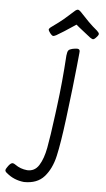

<svg xmlns="http://www.w3.org/2000/svg" viewBox="-223 -673 499 908"><g transform="rotate(5 26.0 -219.0)"><path d="M99 -449Q113 -452 121 -452Q130 -452 133 -447Q136 -442 134 -430L128 -370Q115 -246 108 -193L99 -119Q84 0 70 61.5Q56 123 22.5 161Q-11 199 -74 198Q-122 193 -156 164Q-166 157 -166 150Q-166 145 -160.5 137.5Q-155 130 -154 128Q-143 114 -135 114Q-129 114 -121 120Q-96 138 -64 141Q-28 143 -8 111.5Q12 80 22 27Q32 -26 46 -134L51 -173Q66 -287 74 -415Q76 -434 81 -440Q86 -446 99 -449ZM126 -551 178 -510Q189 -503 192 -503Q199 -503 209 -515Q210 -516 214 -521Q218 -526 218 -530Q218 -536 208 -545Q186 -563 165.5 -583.5Q145 -604 123 -628Q115 -636 109 -636Q105 -636 98 -631Q65 -601 46.5 -585.5Q28 -570 -7 -545Q-20 -536 -20 -530Q-20 -526 -12 -515Q-2 -502 4 -502Q8 -502 18 -507Q45 -522 109 -565Z"/></g></svg>

Font: Farsan
Style: Regular
Weight: 400
Version: Version 1.001g;PS 1.001;hotconv 1.0.86;makeotf.lib2.5.63406 